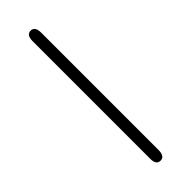

<svg xmlns="http://www.w3.org/2000/svg" viewBox="72 -104 635 635"><g transform="rotate(45 389.0 213.0)"><path d="M114 193H662Q692 193 692 213Q692 233 664 233H113Q84 233 84 213Q84 193 114 193Z"/></g></svg>

Font: CMU Serif
Style: Roman
Weight: 500
Version: Version 0.7.0